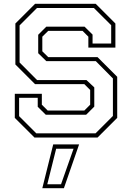

<svg xmlns="http://www.w3.org/2000/svg" viewBox="-20 -720 691 1005"><path d="M160.5 0 57.5 -103V-229H199V-172L229.5 -141.5H421.5L452 -172V-249L421.5 -279.5H163.5L60.5 -382.5V-597L163.5 -700H481L584 -597V-471H442.5V-528L412 -558.5H232.5L201.5 -528V-451.5L232.5 -421H490.5L593.5 -318V-103L490.5 0ZM170 -22H480L571 -113V-309.5L481.5 -400H222.5L180 -441.5V-538L222.5 -580.5H422.5L464.5 -539V-492H562V-588L471.5 -678H173.5L82.5 -587V-393L174 -301H432.5L473.5 -262.5V-162L431 -119.5H219.5L177.5 -161V-208H80V-112ZM201.5 265 258.5 36H394L314.5 265ZM227.5 244.5H299.5L365 58.5H274Z"/></svg>

Font: Tourney ExtraLight
Style: Regular
Weight: 250
Designer: Tyler Finck
Foundry: Etcetera Type Co
Version: Version 1.015